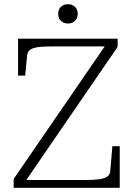

<svg xmlns="http://www.w3.org/2000/svg" viewBox="-20 -894 637 914"><path d="M235 -673Q202 -673 178.5 -671.5Q155 -670 140 -665Q125 -660 117.5 -651.5Q110 -643 109 -629L100 -534H66V-710H540V-671L90 -15L76 -37H380Q424 -37 451 -40.5Q478 -44 491 -53.5Q504 -63 505 -81L515 -198H550V0H45V-42L488 -687L502 -673ZM304 -782Q284 -782 270.5 -794Q257 -806 257 -828Q257 -850 270.5 -862Q284 -874 304 -874Q323 -874 336.5 -862Q350 -850 350 -828Q350 -806 336.5 -794Q323 -782 304 -782Z"/></svg>

Font: Roboto Serif 36pt ExtraLight
Style: Regular
Weight: 250
Designer: Greg Gazdowicz
Foundry: Commercial Type
Version: Version 1.008